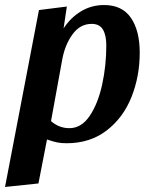

<svg xmlns="http://www.w3.org/2000/svg" viewBox="-36 -550 599 764"><path d="M378 -530Q450 -530 485 -479Q520 -428 520 -340Q520 -246 487 -163.5Q454 -81 388 -30.5Q322 20 229 20Q207 20 190.5 16.5Q174 13 151 5L117 180L-16 194L119 -510L230 -524L217 -437Q245 -480 286.5 -505Q328 -530 378 -530ZM240 -40Q288 -40 321 -89Q354 -138 370.5 -213.5Q387 -289 387 -369Q387 -410 373.5 -432.5Q360 -455 329 -455Q283 -455 253 -414Q223 -373 212 -315L167 -68Q199 -40 240 -40Z"/></svg>

Font: Sansita Medium Italic
Style: Regular
Weight: 500
Italic angle: -11°
Designer: Pablo Cosgaya
Foundry: Omnibus-Type
Version: Version 1.006